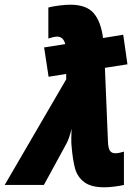

<svg xmlns="http://www.w3.org/2000/svg" viewBox="-75 -788 589 818"><path d="M230 -165 229 -177Q228 -196 230 -239Q220 -198 208 -176L112 0H-55L207 -450V-473L132 -461L113 -586L203 -600Q195 -632 168 -632Q156 -632 131 -624V-756Q149 -761 177.5 -764.5Q206 -768 224 -768Q293 -768 324 -732Q355 -696 364 -626L450 -640L468 -514L372 -499L385 -184Q386 -156 393.5 -145.5Q401 -135 416 -135Q431 -135 453 -142V0Q436 4 411.5 7Q387 10 370 10Q313 10 284 -12Q255 -34 245 -69.5Q235 -105 230 -165Z"/></svg>

Font: Noto Sans UI CondBlack
Style: Italic
Weight: 900
Width: 3
Italic angle: -12°
Designer: Monotype Design Team
Foundry: Monotype Imaging Inc.
Version: Version 1.001